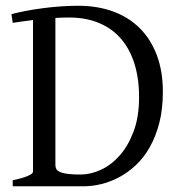

<svg xmlns="http://www.w3.org/2000/svg" viewBox="-20 -650 633 670"><path d="M221.2 -588.9Q196.8 -588.9 173.3 -587.4V-75.2Q173.3 -64.5 178.2 -57.6Q185.1 -49.3 204.6 -45.2Q224.1 -41 262.2 -41Q295.9 -41 331.8 -57.4Q367.7 -73.7 397.5 -107.2Q427.2 -140.6 446.3 -191.4Q465.3 -242.2 465.3 -311Q465.3 -376 449.2 -427.5Q433.1 -479 402.1 -514.9Q371.1 -550.8 325.4 -569.8Q279.8 -588.9 221.2 -588.9ZM548.3 -330.1Q548.3 -269 535.9 -220.9Q523.4 -172.9 502.4 -136Q481.4 -99.1 453.9 -73.5Q426.3 -47.9 395.5 -31.5Q364.7 -15.1 333.3 -7.6Q301.8 0 272.9 0H24.4V-21Q57.6 -27.8 76.4 -35.9Q95.2 -43.9 95.2 -50.8V-580.1Q75.7 -577.6 58.1 -575.2Q40.5 -572.8 24.4 -570.3L20 -600.6Q41.5 -606.4 69.6 -611.8Q97.7 -617.2 128.9 -621.3Q160.2 -625.5 192.1 -627.7Q224.1 -629.9 252.9 -629.9Q320.8 -629.9 375.5 -609.6Q430.2 -589.4 468.5 -550.8Q506.8 -512.2 527.6 -456.5Q548.3 -400.9 548.3 -330.1Z"/></svg>

Font: Gentium Plus Viet
Style: Regular
Weight: 400
Designer: J. Victor Gaultney, Annie Olsen, Iska Routamaa, Becca Hirsbrunner
Foundry: SIL International
Version: Version 5.000